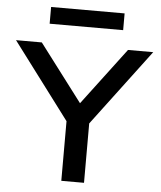

<svg xmlns="http://www.w3.org/2000/svg" viewBox="-63 -943 831 994"><g transform="rotate(5 352.5 -446.0)"><path d="M293 0V-363L314 -282L-4 -705H130L355 -408H354L578 -705H709L391 -282L411 -363V0ZM162 -805V-892H544V-805Z"/></g></svg>

Font: Nunito Sans 7pt SemiExpanded SemiBold
Style: Regular
Weight: 600
Width: 6
Designer: Vernon Adams
Foundry: Vernon Adams
Version: Version 3.101;gftools[0.9.27]